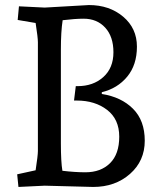

<svg xmlns="http://www.w3.org/2000/svg" viewBox="-20 -735 638 760"><path d="M157 -705 332 -715Q413 -715 467.5 -669Q522 -623 522 -550.5Q522 -478 483.5 -431.5Q445 -385 383 -370V-363Q460 -351 506.5 -304.5Q553 -258 553 -178Q553 -98 494.5 -46.5Q436 5 349 5L157 0L53 5L48 -45L121 -61Q130 -120 130 -137V-568Q130 -586 121 -644L50 -656L55 -710Q129 -706 157 -705ZM221 -538V-167Q221 -95 227 -59Q277 -53 318 -53Q379 -53 415.5 -89Q452 -125 452 -194Q452 -263 404 -300Q356 -337 284 -337H273L280 -394H287Q349 -394 389 -430Q429 -466 429 -528Q429 -590 396.5 -625.5Q364 -661 311 -661Q278 -661 228 -655Q221 -610 221 -538Z"/></svg>

Font: Andada SC
Style: Regular
Weight: 400
Designer: Carolina Giovagnoli
Foundry: Carolina Giovagnoli
Version: Version 1.003